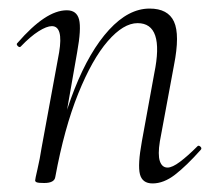

<svg xmlns="http://www.w3.org/2000/svg" viewBox="-20 -419 503 448"><path d="M336 9Q312 9 306.5 -12.5Q301 -34 311 -89L340 -248Q364 -365 301 -365Q268 -365 231.5 -323Q195 -281 162.5 -200.5Q130 -120 109 -6L98 -7Q119 -123 154 -211.5Q189 -300 234.5 -349.5Q280 -399 329 -399Q372 -399 386 -368.5Q400 -338 386 -267L353 -89Q348 -58 353 -43Q358 -28 371 -28Q382 -28 400 -41.5Q418 -55 440 -77Q443 -81 447.5 -77Q452 -73 448 -69Q415 -32 388.5 -11.5Q362 9 336 9ZM83 8Q70 8 66 6.5Q62 5 62 2Q62 -1 67.5 -24.5Q73 -48 77 -74L118 -297Q128 -358 101 -358Q89 -358 70 -346Q51 -334 29 -311Q26 -307 21.5 -311.5Q17 -316 21 -319Q54 -357 82.5 -376Q111 -395 136 -395Q159 -395 164.5 -373.5Q170 -352 160 -297L109 -6Q107 8 83 8Z"/></svg>

Font: Cormorant Garamond Light Light
Style: Italic
Weight: 300
Italic angle: -10°
Version: Version 4.001